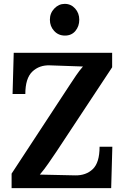

<svg xmlns="http://www.w3.org/2000/svg" viewBox="-20 -973 644 993"><path d="M40 0V-75Q115 -189 189.5 -303Q264 -417 339 -531Q358 -560 374 -583.5Q390 -607 409 -629L238 -635Q183 -637 147 -602.5Q111 -568 111 -487H45L51 -700H560V-625L272 -189Q251 -158 230 -127.5Q209 -97 186 -70L369 -66Q425 -65 460 -98.5Q495 -132 495 -214H561L555 0ZM316 -789Q282 -789 260 -813Q238 -837 238 -871Q238 -905 261 -929Q284 -953 315 -953Q347 -953 368.5 -929Q390 -905 390 -871Q390 -837 370 -813Q350 -789 316 -789Z"/></svg>

Font: Lora
Style: Bold
Weight: 700
Designer: Olga Karpushina, Alexei Vanyashin (Cyrillic)
Foundry: Cyreal
Version: Version 3.006; ttfautohint (v1.8.4.7-5d5b);gftools[0.9.30]